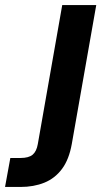

<svg xmlns="http://www.w3.org/2000/svg" viewBox="-133 -522 423 762"><path d="M-113 220 -92 105H-52Q-19 105 -3.5 92Q12 79 17 50L114 -502H249L152 49Q141 111 113 148.5Q85 186 43 203Q1 220 -52 220Z"/></svg>

Font: DM Sans 16pt
Style: Bold Italic
Weight: 700
Italic angle: -10°
Version: Version 4.004;gftools[0.9.30]